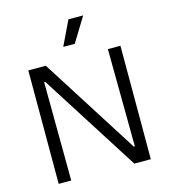

<svg xmlns="http://www.w3.org/2000/svg" viewBox="-126 -979 951 1079"><g transform="rotate(-15 349.0 -439.5)"><path d="M81 0V-660H183L543 -93H549L544 -660H617V0H521L156 -574H150L154 0ZM372 -737H305L373 -879H459Z"/></g></svg>

Font: Bricolage Grotesque 36pt Light
Style: Regular
Weight: 300
Designer: Mathieu Triay
Foundry: Atelier Triay
Version: Version 1.001;gftools[0.9.33.dev8+g029e19f]